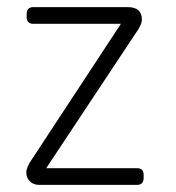

<svg xmlns="http://www.w3.org/2000/svg" viewBox="-20 -520 496 540"><path d="M74 -500H339Q379 -500 379 -465Q379 -450 362 -427L110 -47H365Q384 -47 384 -28V-20Q384 0 365 0H91Q74 0 64 -10Q54 -20 54 -35Q54 -50 71 -74L320 -453H74Q55 -453 55 -472V-480Q55 -500 74 -500Z"/></svg>

Font: Text Me One
Style: Regular
Weight: 400
Designer: Julia Petretta
Foundry: Julia Petretta
Version: Version 1.003